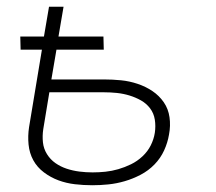

<svg xmlns="http://www.w3.org/2000/svg" viewBox="-20 -540 640 568"><path d="M253 8Q227 8 201.5 5Q176 2 153 -6.5Q130 -15 110 -30Q90 -45 78.5 -66Q67 -87 64.5 -112.5Q62 -138 66 -164L104 -393H41L40 -432H110L125 -520H168L153 -432H286L287 -393H147L132 -305H287Q313 -305 338 -302.5Q363 -300 387 -292Q411 -284 431 -270.5Q451 -257 464.5 -237.5Q478 -218 481.5 -193Q485 -168 480 -142Q476 -118 465.5 -95Q455 -72 437 -53.5Q419 -35 396 -23Q373 -11 349 -4Q325 3 301 5.5Q277 8 253 8ZM254 -30Q273 -30 292 -32Q311 -34 330 -39.5Q349 -45 367.5 -54Q386 -63 401.5 -77.5Q417 -92 426 -110Q435 -128 438 -147Q441 -167 438 -186Q435 -205 424 -219.5Q413 -234 397 -243Q381 -252 363 -257.5Q345 -263 326 -265Q307 -267 287 -267H126L108 -158Q105 -138 107 -119Q109 -100 119 -84Q129 -68 144 -57.5Q159 -47 177 -41Q195 -35 214.5 -32.5Q234 -30 254 -30Z"/></svg>

Font: Iosevka Aile Extralight
Style: Italic
Weight: 200
Italic angle: -9°
Designer: Belleve Invis
Foundry: Belleve Invis
Version: Version 31.1.0; ttfautohint (v1.8.4)